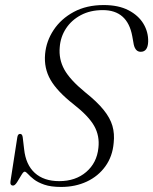

<svg xmlns="http://www.w3.org/2000/svg" viewBox="-20 -730 607 760"><path d="M222 10Q181.5 10 155.5 1Q129.5 -8 114.2 -20Q99 -32 90.8 -41.2Q82.5 -50.5 77.5 -50.5Q72.5 -50.5 64.5 -36.8Q56.5 -23 47.8 -9.2Q39 4.5 32 4.5Q19 4.5 21.5 -12.5L48.5 -186.5Q50.5 -200 59.5 -200Q68.5 -200 70 -186L75.5 -139.5Q82 -78 117.8 -45.5Q153.5 -13 214.5 -13Q279 -13 321.2 -49.2Q363.5 -85.5 369.5 -144.5Q375 -192 353 -231.2Q331 -270.5 271.5 -317Q206.5 -368 180 -414Q153.5 -460 158.5 -516Q163 -567 192.2 -611.2Q221.5 -655.5 272 -682.8Q322.5 -710 390.5 -710Q449 -710 488.5 -689.5Q528 -669 547.8 -636Q567.5 -603 566.5 -565Q565 -525 537 -525Q516 -525 509.5 -553.5L503.5 -587Q484.5 -690 387 -690Q337.5 -690 300.2 -670.2Q263 -650.5 241.2 -617.2Q219.5 -584 216.5 -543.5Q212 -496 234.5 -455Q257 -414 317.5 -364.5Q364.5 -327 390.2 -295Q416 -263 425 -231.8Q434 -200.5 430 -164.5Q425.5 -111 397.2 -71.8Q369 -32.5 323.5 -11.2Q278 10 222 10Z"/></svg>

Font: Fraunces 144pt S050 Light
Style: Italic
Weight: 300
Italic angle: -16°
Version: Version 1.000; ttfautohint (v1.8.3)